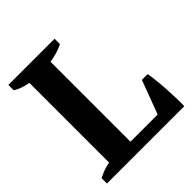

<svg xmlns="http://www.w3.org/2000/svg" viewBox="-190 -832 964 964"><g transform="rotate(-45 291.5 -350.0)"><path d="M20 -700H348V-662Q327 -651 301.5 -643.5Q276 -636 252 -633V-65H445L512 -244H553Q557 -221 560.5 -190Q564 -159 566 -125Q568 -91 569 -58Q570 -25 569 0H20V-38Q43 -50 63.5 -57Q84 -64 102 -67V-633Q53 -641 20 -662Z"/></g></svg>

Font: PT Serif
Style: Bold
Weight: 700
Designer: A.Korolkova, O.Umpeleva, V.Yefimov
Foundry: ParaType Ltd
Version: Version 1.000W OFL; ttfautohint (v1.6)